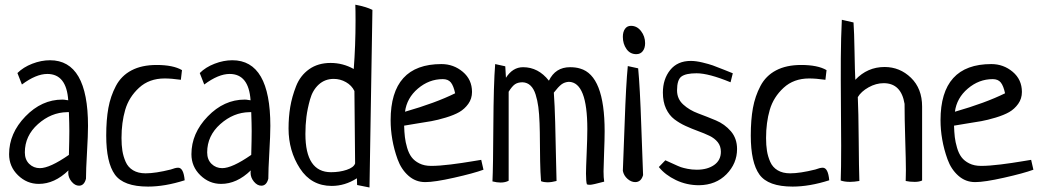

<svg xmlns="http://www.w3.org/2000/svg" viewBox="-20 -789 4509 834"><path d="M75.2 -421.9 55.7 -471.7Q81.1 -497.1 120.1 -512.2Q159.2 -527.3 197.3 -527.3Q362.3 -527.3 362.3 -242.2Q362.3 -203.1 357.9 -127Q353.5 -50.8 353.5 -12.7Q345.7 17.6 323.2 17.6Q305.7 17.6 291 0Q276.4 -17.6 276.4 -39.1Q276.4 -45.9 277.3 -48.8Q216.8 9.8 148.4 9.8Q96.7 9.8 58.1 -27.8Q19.5 -65.4 19.5 -119.1Q19.5 -210 90.3 -283.2Q161.1 -356.4 251 -356.4Q254.9 -356.4 258.8 -356Q262.7 -355.5 268.1 -354.5Q273.4 -353.5 276.4 -353.5Q268.6 -467.8 185.5 -467.8Q136.7 -467.8 75.2 -421.9ZM279.3 -116.2Q281.2 -184.6 281.2 -219.7Q281.2 -249 279.3 -301.8H271.5Q202.1 -300.8 145 -250Q87.9 -199.2 87.9 -127Q87.9 -95.7 106.9 -77.1Q126 -58.6 153.3 -58.6Q196.3 -58.6 279.3 -116.2Z M770.5 -484.4 765.6 -442.4Q724.6 -448.2 695.3 -448.2Q627.9 -448.2 584 -407.7Q540 -367.2 523.9 -312Q507.8 -256.8 507.8 -189.5Q507.8 -158.2 511.7 -133.8Q515.6 -109.4 525.9 -85.9Q536.1 -62.5 558.1 -49.3Q580.1 -36.1 612.3 -36.1Q655.3 -36.1 721.7 -52.7Q742.2 -60.5 753.9 -60.5Q777.3 -60.5 782.2 -5.9Q696.3 21.5 623 21.5Q516.6 21.5 479 -30.8Q441.4 -83 441.4 -200.2Q441.4 -268.6 450.7 -319.8Q460 -371.1 483.4 -415.5Q506.8 -460 551.3 -483.4Q595.7 -506.8 660.2 -506.8Q732.4 -506.8 770.5 -484.4Z M867.2 -421.9 847.7 -471.7Q873 -497.1 912.1 -512.2Q951.2 -527.3 989.3 -527.3Q1154.3 -527.3 1154.3 -242.2Q1154.3 -203.1 1149.9 -127Q1145.5 -50.8 1145.5 -12.7Q1137.7 17.6 1115.2 17.6Q1097.7 17.6 1083 0Q1068.4 -17.6 1068.4 -39.1Q1068.4 -45.9 1069.3 -48.8Q1008.8 9.8 940.4 9.8Q888.7 9.8 850.1 -27.8Q811.5 -65.4 811.5 -119.1Q811.5 -210 882.3 -283.2Q953.1 -356.4 1043 -356.4Q1046.9 -356.4 1050.8 -356Q1054.7 -355.5 1060.1 -354.5Q1065.4 -353.5 1068.4 -353.5Q1060.5 -467.8 977.5 -467.8Q928.7 -467.8 867.2 -421.9ZM1071.3 -116.2Q1073.2 -184.6 1073.2 -219.7Q1073.2 -249 1071.3 -301.8H1063.5Q994.1 -300.8 937 -250Q879.9 -199.2 879.9 -127Q879.9 -95.7 898.9 -77.1Q918 -58.6 945.3 -58.6Q988.3 -58.6 1071.3 -116.2Z M1585 25.4 1531.2 14.6Q1531.2 -4.9 1530.3 -14.6Q1478.5 18.6 1420.9 18.6Q1332 18.6 1282.7 -57.6Q1233.4 -133.8 1233.4 -230.5Q1233.4 -280.3 1240.7 -324.2Q1248 -368.2 1266.1 -414.6Q1284.2 -460.9 1322.8 -488.3Q1361.3 -515.6 1416 -515.6Q1469.7 -515.6 1516.6 -489.3Q1524.4 -592.8 1524.4 -698.2Q1524.4 -746.1 1523.4 -768.6Q1570.3 -759.8 1597.7 -746.1ZM1522.5 -79.1 1519.5 -393.6Q1507.8 -418 1482.9 -432.1Q1458 -446.3 1429.7 -446.3Q1391.6 -446.3 1364.7 -421.9Q1337.9 -397.5 1326.7 -356.9Q1315.4 -316.4 1311 -281.2Q1306.6 -246.1 1306.6 -207Q1306.6 -41 1418 -41Q1455.1 -41 1485.8 -51.3Q1516.6 -61.5 1522.5 -79.1Z M2070.3 -94.7 2080.1 -51.8Q2037.1 -36.1 1952.6 -17.1Q1868.2 2 1827.1 2Q1785.2 2 1753.9 -25.9Q1722.7 -53.7 1707 -97.2Q1691.4 -140.6 1684.1 -183.1Q1676.8 -225.6 1676.8 -266.6Q1676.8 -510.7 1897.5 -510.7Q1950.2 -510.7 1990.2 -477.1Q2030.3 -443.4 2030.3 -389.6Q2030.3 -360.4 2014.2 -337.9Q1998 -315.4 1975.1 -302.2Q1952.1 -289.1 1916.5 -278.3Q1880.9 -267.6 1853.5 -262.7Q1826.2 -257.8 1788.1 -252Q1750 -246.1 1735.4 -243.2Q1736.3 -214.8 1738.8 -193.4Q1741.2 -171.9 1748.5 -147Q1755.9 -122.1 1768.1 -106Q1780.3 -89.8 1801.8 -79.1Q1823.2 -68.4 1852.5 -68.4Q1887.7 -68.4 1938.5 -74.7Q1989.3 -81.1 2028.8 -87.9Q2068.4 -94.7 2070.3 -94.7ZM1739.3 -303.7Q1872.1 -341.8 1957 -383.8Q1950.2 -416 1938.5 -430.7Q1926.8 -445.3 1903.3 -445.3Q1843.8 -445.3 1795.4 -404.3Q1747.1 -363.3 1739.3 -303.7Z M2385.7 -386.7Q2389.6 -332 2391.6 -257.3Q2393.6 -182.6 2395 -106.4Q2396.5 -30.3 2397.5 -2.9Q2376 2.9 2357.4 2.9Q2342.8 2.9 2330.1 -2Q2327.1 -40 2326.2 -88.9Q2325.2 -137.7 2325.2 -175.3Q2325.2 -212.9 2323.7 -253.9Q2322.3 -294.9 2318.4 -324.2Q2314.5 -353.5 2306.6 -378.4Q2298.8 -403.3 2284.7 -417Q2270.5 -430.7 2250 -431.6Q2229.5 -431.6 2216.8 -422.9Q2204.1 -414.1 2189.5 -390.6V-3.9Q2174.8 3.9 2154.3 3.9Q2138.7 3.9 2119.1 -1Q2122.1 -62.5 2123 -243.2Q2124 -423.8 2130.9 -510.7L2174.8 -501L2177.7 -451.2Q2207 -497.1 2252 -497.1Q2318.4 -497.1 2364.3 -438.5Q2392.6 -497.1 2456.1 -497.1Q2481.4 -497.1 2500 -491.2Q2606.4 -460.9 2606.4 -218.8Q2606.4 -183.6 2604 -124.5Q2601.6 -65.4 2601.6 -44.9Q2601.6 -17.6 2604.5 0Q2553.7 13.7 2543 13.7Q2533.2 13.7 2529.3 11.7Q2525.4 -1 2525.4 -35.2Q2525.4 -56.6 2528.3 -123.5Q2531.2 -190.4 2531.2 -228.5Q2531.2 -431.6 2451.2 -433.6Q2432.6 -432.6 2418.9 -422.4Q2405.3 -412.1 2385.7 -386.7Z M2707 -502 2752 -492.2Q2759.8 -412.1 2765.6 -240.7Q2771.5 -69.3 2773.4 -28.3Q2764.6 2 2739.3 2Q2721.7 2 2705.6 -12.2Q2689.5 -26.4 2685.5 -46.9Q2687.5 -86.9 2693.4 -255.4Q2699.2 -423.8 2707 -502ZM2720.7 -676.8Q2747.1 -676.8 2764.6 -653.8Q2782.2 -630.9 2782.2 -601.6Q2782.2 -580.1 2772 -566.9Q2761.7 -553.7 2744.1 -553.7Q2716.8 -553.7 2701.2 -576.2Q2685.5 -598.6 2685.5 -628.9Q2685.5 -650.4 2694.8 -663.6Q2704.1 -676.8 2720.7 -676.8Z M3163.1 -470.7 3153.3 -431.6Q3058.6 -470.7 3005.9 -470.7Q2959 -470.7 2939.9 -456.5Q2920.9 -442.4 2920.9 -396.5Q2920.9 -359.4 2947.8 -335Q2974.6 -310.5 3012.7 -296.4Q3050.8 -282.2 3089.4 -266.1Q3127.9 -250 3154.8 -218.8Q3181.6 -187.5 3181.6 -141.6Q3181.6 -79.1 3135.7 -32.2Q3089.8 14.6 3016.6 15.6Q2962.9 15.6 2916 -6.8Q2869.1 -29.3 2841.8 -63.5L2870.1 -92.8Q2881.8 -87.9 2904.8 -77.1Q2927.7 -66.4 2937.5 -63Q2947.3 -59.6 2966.3 -55.7Q2985.4 -51.8 3006.8 -51.8Q3052.7 -51.8 3082 -72.3Q3111.3 -92.8 3111.3 -129.9Q3111.3 -154.3 3097.7 -171.4Q3084 -188.5 3061.5 -199.2Q3039.1 -210 3012.2 -219.7Q2985.4 -229.5 2958.5 -241.7Q2931.6 -253.9 2909.2 -271Q2886.7 -288.1 2873 -317.4Q2859.4 -346.7 2859.4 -386.7Q2859.4 -445.3 2891.1 -484.9Q2922.9 -524.4 2980.5 -524.4Q3002.9 -524.4 3031.2 -517.6Q3059.6 -510.7 3076.2 -504.9Q3092.8 -499 3125.5 -485.8Q3158.2 -472.7 3163.1 -470.7Z M3570.3 -484.4 3565.4 -442.4Q3524.4 -448.2 3495.1 -448.2Q3427.7 -448.2 3383.8 -407.7Q3339.8 -367.2 3323.7 -312Q3307.6 -256.8 3307.6 -189.5Q3307.6 -158.2 3311.5 -133.8Q3315.4 -109.4 3325.7 -85.9Q3335.9 -62.5 3357.9 -49.3Q3379.9 -36.1 3412.1 -36.1Q3455.1 -36.1 3521.5 -52.7Q3542 -60.5 3553.7 -60.5Q3577.1 -60.5 3582 -5.9Q3496.1 21.5 3422.9 21.5Q3316.4 21.5 3278.8 -30.8Q3241.2 -83 3241.2 -200.2Q3241.2 -268.6 3250.5 -319.8Q3259.8 -371.1 3283.2 -415.5Q3306.6 -460 3351.1 -483.4Q3395.5 -506.8 3460 -506.8Q3532.2 -506.8 3570.3 -484.4Z M3636.7 -703.1 3687.5 -691.4Q3690.4 -651.4 3691.9 -563.5Q3693.4 -475.6 3695.3 -442.4Q3748 -498 3822.3 -498Q3888.7 -498 3937 -451.2Q3985.4 -404.3 3985.4 -326.2V-4.9Q3972.7 1 3953.1 1Q3931.6 1 3914.1 -2.9Q3914.1 -10.7 3914.6 -26.9Q3915 -43 3915 -50.8Q3915 -88.9 3912.1 -182.1Q3909.2 -275.4 3909.2 -337.9Q3894.5 -427.7 3818.4 -427.7Q3785.2 -427.7 3752.9 -409.7Q3720.7 -391.6 3706.1 -367.2Q3709 -305.7 3710 -181.6Q3710.9 -57.6 3712.9 -2.9Q3689.5 1 3672.9 1Q3648.4 1 3631.8 -4.9Q3633.8 -52.7 3633.8 -156.2Q3633.8 -202.1 3632.8 -324.7Q3631.8 -447.3 3632.3 -535.6Q3632.8 -624 3636.7 -703.1Z M4459 -94.7 4468.8 -51.8Q4425.8 -36.1 4341.3 -17.1Q4256.8 2 4215.8 2Q4173.8 2 4142.6 -25.9Q4111.3 -53.7 4095.7 -97.2Q4080.1 -140.6 4072.8 -183.1Q4065.4 -225.6 4065.4 -266.6Q4065.4 -510.7 4286.1 -510.7Q4338.9 -510.7 4378.9 -477.1Q4418.9 -443.4 4418.9 -389.6Q4418.9 -360.4 4402.8 -337.9Q4386.7 -315.4 4363.8 -302.2Q4340.8 -289.1 4305.2 -278.3Q4269.5 -267.6 4242.2 -262.7Q4214.8 -257.8 4176.8 -252Q4138.7 -246.1 4124 -243.2Q4125 -214.8 4127.4 -193.4Q4129.9 -171.9 4137.2 -147Q4144.5 -122.1 4156.7 -106Q4168.9 -89.8 4190.4 -79.1Q4211.9 -68.4 4241.2 -68.4Q4276.4 -68.4 4327.1 -74.7Q4377.9 -81.1 4417.5 -87.9Q4457 -94.7 4459 -94.7ZM4127.9 -303.7Q4260.7 -341.8 4345.7 -383.8Q4338.9 -416 4327.1 -430.7Q4315.4 -445.3 4292 -445.3Q4232.4 -445.3 4184.1 -404.3Q4135.7 -363.3 4127.9 -303.7Z"/></svg>

Font: Neucha
Style: Regular
Weight: 400
Designer: Jovanny Lemonad
Foundry: Jovanny Lemonad
Version: Version 001.001